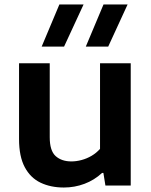

<svg xmlns="http://www.w3.org/2000/svg" viewBox="-20 -828 674 857"><path d="M265 9Q206.5 9 161.2 -12.5Q116 -34 90.5 -81.8Q65 -129.5 65 -207.5V-545.5H202V-215.5Q202 -155 228.5 -131.2Q255 -107.5 298.5 -107.5Q321 -107.5 344.2 -113.8Q367.5 -120 388.8 -132.5Q410 -145 426.5 -163.5V-545.5H563.5V0H450.5L441.5 -56H435.5Q401 -24 357 -7.5Q313 9 265 9ZM363 -620 442 -808H549.5L463 -620ZM166 -620 245 -808H353L266 -620Z"/></svg>

Font: Encode Sans SemiExpanded SemiBold
Style: Regular
Weight: 600
Width: 6
Designer: Multiple Designers
Foundry: Impallari Type
Version: Version 3.002